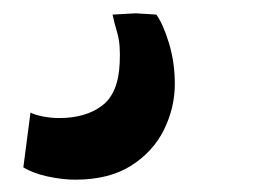

<svg xmlns="http://www.w3.org/2000/svg" viewBox="-20 -38 424 296"><path d="M96 239Q76 239 53.2 234Q30.5 229 16 220L27 135.5Q33.5 139 46 141.5Q58.5 144 71 144Q112 144 137.2 125Q162.5 106 164.5 59.5Q166 30.5 161 13.5Q156 -3.5 153.5 -15.5L189.5 -17.5L221 -15.5Q231.5 -1 240.5 28.5Q249.5 58 249.5 91.5Q249.5 128 232.8 162Q216 196 182 217.5Q148 239 96 239Z"/></svg>

Font: Merriweather 24pt Black
Style: Italic
Weight: 900
Italic angle: -7.8°
Designer: Eben Sorkin
Foundry: Eben Sorkin
Version: Version 2.101